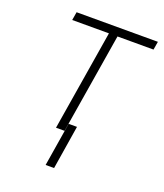

<svg xmlns="http://www.w3.org/2000/svg" viewBox="-135 -636 773 907"><g transform="rotate(20 251.5 -182.0)"><path d="M85.9 -504.4 92.8 -545.9H501.5L494.6 -504.4H313.5L231 0H188L270.5 -504.4ZM279.8 -37.6 244.6 182.1H202.1L237.8 -37.6Z"/></g></svg>

Font: Inter Tight ExtraLight
Style: Italic
Weight: 250
Italic angle: -9.39999°
Designer: Rasmus Andersson
Foundry: rsms
Version: Version 3.004